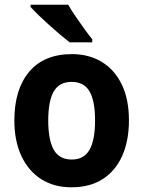

<svg xmlns="http://www.w3.org/2000/svg" viewBox="-20 -786 609 816"><path d="M528 -274Q528 -189 500 -125Q472 -61 417.5 -25.5Q363 10 283 10Q209 10 154.5 -25Q100 -60 70.5 -124Q41 -188 41 -274Q41 -406 104 -481Q167 -556 286 -556Q357 -556 411.5 -523.5Q466 -491 497 -428Q528 -365 528 -274ZM185 -274Q185 -191 208.5 -149.5Q232 -108 285 -108Q337 -108 360.5 -149.5Q384 -191 384 -274Q384 -357 360.5 -397.5Q337 -438 284 -438Q232 -438 208.5 -397.5Q185 -357 185 -274ZM270 -766Q282 -744 301 -716.5Q320 -689 339 -662.5Q358 -636 372 -619V-606H276Q259 -619 236 -638.5Q213 -658 188.5 -680Q164 -702 143.5 -722Q123 -742 110 -756V-766Z"/></svg>

Font: Noto Sans Sinhala SemiCondensed
Style: Bold
Weight: 700
Width: 4
Designer: Jelle Bosma - Monotype Design Team
Foundry: Monotype Imaging Inc.
Version: Version 2.006; ttfautohint (v1.8.4.7-5d5b)